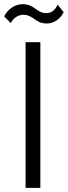

<svg xmlns="http://www.w3.org/2000/svg" viewBox="-37 -903 326 923"><path d="M188 -790C220 -790 254 -811 269 -845L240 -880C226 -851 208 -840 186 -840C163 -840 150 -849 135 -860C120 -870 103 -883 72 -883C37 -883 1 -861 -17 -824L15 -792C26 -815 49 -832 76 -832C96 -832 112 -823 126 -813C141 -802 158 -790 188 -790ZM86 0H157V-700H86Z"/></svg>

Font: Arthouse Owned
Style: Regular
Weight: 400
Designer: Jeremy Tribby
Foundry: Tribby Type
Version: Version 1.000;PS 001.000;hotconv 1.0.88;makeotf.lib2.5.64775